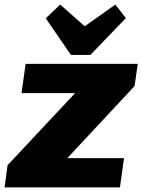

<svg xmlns="http://www.w3.org/2000/svg" viewBox="-26 -819 622 839"><path d="M7 -97 364 -478 372 -412H68L86 -540H576L562 -443L203 -58L196 -128H516L498 0H-6ZM524 -740 369 -579H284L174 -739L237 -799L394 -660H282L478 -799Z"/></svg>

Font: Pathway Extreme SemiCondensed ExtraBold
Style: Italic
Weight: 800
Width: 4
Italic angle: -8°
Version: Version 1.001;gftools[0.9.26]